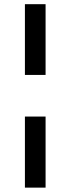

<svg xmlns="http://www.w3.org/2000/svg" viewBox="-20 -747 332 904"><path d="M194.6 -727.3H97.3V-394.2H194.6ZM97.3 -198.2V136.4H194.6V-198.2Z"/></svg>

Font: RA Harald Medium
Style: Regular
Weight: 500
Designer: Rasmus Andersson
Foundry: rsms
Version: Version 3.000;hotconv 1.0.109;makeotfexe 2.5.65596